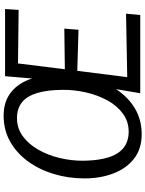

<svg xmlns="http://www.w3.org/2000/svg" viewBox="109 -904 803 1061"><g transform="rotate(-90 510.5 -373.5)"><path d="M299.2 8Q218 8 163.7 -34.7Q109.4 -77.3 82.3 -149Q55.1 -220.8 55.1 -307.9Q55.1 -396.8 79.4 -477.3Q103.6 -557.7 149.2 -620.3Q194.7 -682.9 258.7 -719Q322.6 -755 402 -755Q480.5 -755 532.3 -713.2Q584 -671.4 607.2 -597.6L619.9 -747H991.1L986.4 -672.1L690.5 -675.5L658.3 -416.6L882.9 -419.6L876.5 -341.2L649.5 -347.9L614.7 -71.9L965.4 -78.5L958 0H525.9L548.3 -133.5Q503.3 -65.4 440.5 -28.7Q377.7 8 299.2 8ZM313 -63.9Q369.6 -63.9 413 -95.7Q456.5 -127.6 485.8 -180.8Q515.2 -234 530.1 -299Q545.1 -363.9 544.5 -429.9Q543.9 -513.5 527.1 -569.4Q510.4 -625.3 476 -653.2Q441.6 -681.1 388.1 -681.1Q332.2 -681.1 288.4 -649.2Q244.5 -617.2 214.1 -564Q183.7 -510.8 168.1 -446.2Q152.5 -381.7 152.8 -316.7Q154.3 -187.6 194 -125.8Q233.7 -63.9 313 -63.9Z"/></g></svg>

Font: Merriweather Sans Variable Regular
Style: Italic
Weight: 300
Italic angle: -8°
Designer: Eben Sorkin
Foundry: Eben Sorkin
Version: Version 2.001